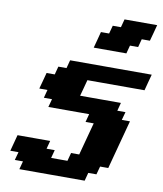

<svg xmlns="http://www.w3.org/2000/svg" viewBox="-124 -1349 1232 1448"><g transform="rotate(10 492.0 -625.0)"><path d="M125 0H625L641.6 -62.5H704.1L721.2 -125H783.7Q800.8 -187.5 833.7 -312.5Q866.7 -437.5 883.8 -500H821.3L838.4 -562.5H775.9L792.5 -625H480Q485.8 -645.5 497.1 -687.5Q508.3 -729.5 513.7 -750H951.2Q956.5 -770.5 967.5 -812.5Q978.5 -854.5 984.4 -875H359.4L342.8 -812.5H280.3L263.7 -750H201.2Q195.8 -729.5 184.6 -687.7Q173.3 -646 167.5 -625H230L213.4 -562.5H275.9L258.8 -500H571.3L554.7 -437.5H617.2Q606 -396 583.7 -312.5Q561.5 -229 550.3 -187.5H487.8L471.2 -125H346.2L362.8 -187.5H300.3L316.9 -250H66.9Q61.5 -229 50.3 -187.3Q39.1 -145.5 33.7 -125H96.2L79.1 -62.5H141.6ZM518.1 -1000H768.1L784.7 -1062.5H847.2L863.8 -1125H926.3Q932.1 -1146 943.4 -1187.5Q954.6 -1229 960 -1250H710L693.4 -1187.5H630.9L613.8 -1125H551.3Q545.9 -1104 534.9 -1062.3Q523.9 -1020.5 518.1 -1000Z"/></g></svg>

Font: Faithful 32x
Style: BoldOblique
Weight: 400
Foundry: Faithful Resource Pack
Version: Version 1.0; January 27, 2023